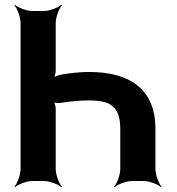

<svg xmlns="http://www.w3.org/2000/svg" viewBox="-20 -757 739 803"><path d="M353 -337C374 -337 393 -335 409 -332C462 -321 483 -283 483 -219V-50C483 -26 469 11 457 24L459 26C472 14 509 0 533 0H580C604 0 641 14 654 26L656 24C644 11 630 -26 630 -50V-219C630 -386 520 -456 353 -456C312 -456 272 -451 236 -445C225 -443 206 -436 200 -430L203 -427C209 -434 213 -451 213 -463V-661C213 -685 227 -722 239 -735L237 -737C224 -725 187 -711 163 -711H116C92 -711 55 -725 42 -737L40 -735C52 -722 66 -685 66 -661V-50C66 -26 52 11 40 24L42 26C55 14 92 0 116 0H163C187 0 224 14 237 26L239 24C227 11 213 -26 213 -50V-302C213 -311 209 -329 203 -334L200 -331C206 -326 226 -325 236 -327C272 -333 313 -337 353 -337Z"/></svg>

Font: Asimov
Style: Edge
Weight: 500
Designer: Google
Version: Version 2.000980: 2014